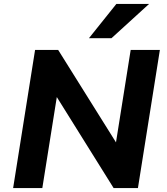

<svg xmlns="http://www.w3.org/2000/svg" viewBox="-20 -960 851 980"><path d="M47 0 159 -705H277L576 -227H571L647 -705H796L684 0H560L266 -471H271L196 0ZM434 -765 574 -940H741L549 -765Z"/></svg>

Font: Nunito Sans 8pt ExtraBold
Style: Italic
Weight: 800
Italic angle: -9°
Version: Version 3.101;gftools[0.9.27]